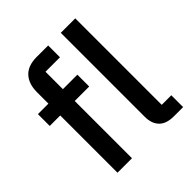

<svg xmlns="http://www.w3.org/2000/svg" viewBox="-198 -881 1022 1022"><g transform="rotate(-45 312.5 -370.0)"><path d="M105 -431H26V-520H105V-606Q105 -669 138 -704.5Q171 -740 237 -740H323V-651H214V-520H323V-431H214V0H105ZM529 0Q473 0 445.5 -28.5Q418 -57 418 -108V-740H527V-89H599V0Z"/></g></svg>

Font: IBM Plex Sans Thai Medm
Style: Regular
Weight: 500
Designer: Mike Abbink, Paul van der Laan, Pieter van Rosmalen, Ben Mitchell, Mark Frömberg
Foundry: Bold Monday
Version: Version 1.2